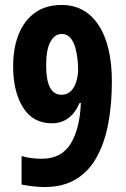

<svg xmlns="http://www.w3.org/2000/svg" viewBox="-20 -744 509 774"><path d="M431 -415Q431 -324 416.5 -246.5Q402 -169 370.5 -111.5Q339 -54 287 -22Q235 10 159 10Q136 10 111.5 7Q87 4 67 0V-115Q105 -104 148 -104Q228 -104 265 -165Q302 -226 306 -329H301Q265 -247 189 -247Q113 -247 73 -310.5Q33 -374 33 -477Q33 -551 55.5 -606.5Q78 -662 121.5 -693Q165 -724 228 -724Q324 -724 377.5 -642.5Q431 -561 431 -415ZM229 -607Q201 -607 183.5 -576Q166 -545 166 -480Q166 -362 228 -362Q252 -362 267 -378Q282 -394 288.5 -418Q295 -442 295 -464Q295 -481 292.5 -505Q290 -529 283.5 -552.5Q277 -576 263.5 -591.5Q250 -607 229 -607Z"/></svg>

Font: Noto Sans Armenian ExtraCondensed
Style: Bold
Weight: 700
Width: 2
Designer: Monotype Design Team
Foundry: Monotype Imaging Inc.
Version: Version 2.008; ttfautohint (v1.8.4.7-5d5b)